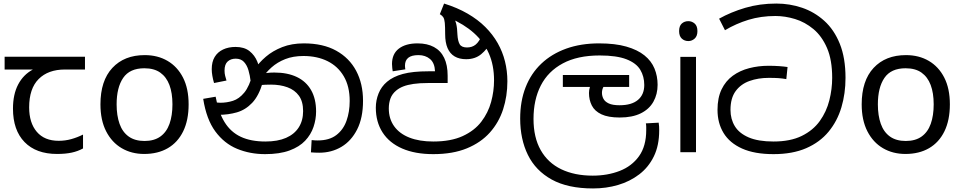

<svg xmlns="http://www.w3.org/2000/svg" viewBox="-20 -856 5417 1080"><path d="M301 10Q183 10 118 -57Q53 -124 53 -245Q53 -325 82 -380.5Q111 -436 165 -465H6V-537H458V-465H345Q251 -465 197.5 -411.5Q144 -358 144 -252Q144 -165 187 -114.5Q230 -64 310 -64Q347 -64 381 -73.5Q415 -83 447 -99V-21Q418 -5 383 2.5Q348 10 301 10Z M1041 -269Q1041 -180 1010.5 -117.5Q980 -55 924 -22.5Q868 10 791 10Q720 10 664.5 -22.5Q609 -55 577 -117.5Q545 -180 545 -269Q545 -402 612 -474Q679 -546 794 -546Q867 -546 922.5 -513.5Q978 -481 1009.5 -419.5Q1041 -358 1041 -269ZM636 -269Q636 -206 652.5 -159.5Q669 -113 704 -88Q739 -63 793 -63Q847 -63 882 -88Q917 -113 933.5 -159.5Q950 -206 950 -269Q950 -333 933 -378Q916 -423 881.5 -447.5Q847 -472 792 -472Q710 -472 673 -418Q636 -364 636 -269Z M1471 11Q1386 11 1313.5 -19Q1241 -49 1191 -117Q1141 -185 1123 -300L1193 -312Q1209 -224 1243.5 -168.5Q1278 -113 1334.5 -86.5Q1391 -60 1473 -60Q1542 -60 1589 -80.5Q1636 -101 1660.5 -139.5Q1685 -178 1685 -231Q1685 -285 1661.5 -317.5Q1638 -350 1597 -365Q1556 -380 1505 -380Q1471 -380 1445 -377.5Q1419 -375 1393 -368L1398 -420Q1417 -429 1447 -438.5Q1477 -448 1523 -448Q1597 -448 1649.5 -423Q1702 -398 1730 -349Q1758 -300 1758 -229Q1758 -185 1743.5 -142Q1729 -99 1696.5 -64.5Q1664 -30 1608.5 -9.5Q1553 11 1471 11ZM1776 3Q1763 3 1752.5 2.5Q1742 2 1729 1L1733 -68Q1739 -67 1750.5 -66.5Q1762 -66 1767 -66Q1832 -66 1871.5 -96Q1911 -126 1929 -176.5Q1947 -227 1947 -288Q1947 -370 1914 -426.5Q1881 -483 1822.5 -512Q1764 -541 1687 -541Q1629 -541 1584.5 -523.5Q1540 -506 1507 -476.5Q1474 -447 1450 -410L1458 -392Q1436 -317 1398.5 -277.5Q1361 -238 1312.5 -224Q1264 -210 1208 -210Q1198 -210 1182.5 -212.5Q1167 -215 1155 -221L1156 -286Q1170 -282 1188.5 -280Q1207 -278 1219 -278Q1256 -278 1290.5 -289Q1325 -300 1354 -335Q1383 -370 1402 -443L1412 -467Q1437 -504 1475.5 -537Q1514 -570 1567.5 -591Q1621 -612 1689 -612Q1797 -612 1871 -571Q1945 -530 1983.5 -457.5Q2022 -385 2022 -289Q2022 -193 1989 -128Q1956 -63 1900.5 -30Q1845 3 1776 3ZM1305 -592Q1354 -592 1383.5 -568.5Q1413 -545 1427.5 -509Q1442 -473 1445 -434L1390 -398Q1386 -432 1377.5 -461Q1369 -490 1352 -508Q1335 -526 1306 -526Q1278 -526 1260.5 -510Q1243 -494 1243 -459Q1243 -443 1246.5 -429.5Q1250 -416 1254 -403L1184 -389Q1178 -409 1174.5 -429.5Q1171 -450 1171 -467Q1171 -508 1187.5 -535.5Q1204 -563 1234.5 -577.5Q1265 -592 1305 -592Z M2417 11Q2315 11 2242.5 -20.5Q2170 -52 2132 -111Q2094 -170 2094 -250Q2094 -292 2109.5 -330.5Q2125 -369 2157 -396Q2191 -425 2246 -440Q2301 -455 2391 -455H2427Q2425 -502 2399 -524Q2373 -546 2334 -546Q2295 -546 2276.5 -531Q2258 -516 2258 -487Q2258 -482 2258.5 -477Q2259 -472 2260 -466L2189 -455Q2188 -463 2186.5 -473Q2185 -483 2185 -496Q2185 -553 2223.5 -582.5Q2262 -612 2329 -612Q2383 -612 2421 -591.5Q2459 -571 2478.5 -530.5Q2498 -490 2498 -430V-389H2388Q2340 -389 2306 -384Q2272 -379 2249 -370Q2226 -361 2209 -347Q2186 -328 2176.5 -302.5Q2167 -277 2167 -246Q2167 -188 2197 -146Q2227 -104 2283 -82Q2339 -60 2417 -60Q2516 -60 2582.5 -90.5Q2649 -121 2687.5 -171.5Q2726 -222 2742.5 -282.5Q2759 -343 2759 -404Q2759 -489 2730 -555Q2701 -621 2645.5 -670.5Q2590 -720 2509 -755Q2496 -761 2482 -766Q2468 -771 2454 -776L2478 -836Q2552 -813 2610 -779.5Q2668 -746 2710 -704Q2752 -662 2779.5 -613.5Q2807 -565 2820.5 -511Q2834 -457 2834 -399Q2834 -315 2810 -241Q2786 -167 2735.5 -110.5Q2685 -54 2606 -21.5Q2527 11 2417 11ZM2602 -523Q2564 -523 2537.5 -538.5Q2511 -554 2497.5 -585.5Q2484 -617 2484 -664Q2484 -706 2482 -727Q2480 -748 2474 -758Q2468 -768 2456 -775L2487 -800Q2512 -784 2526 -765.5Q2540 -747 2546 -722.5Q2552 -698 2553 -662Q2555 -626 2565.5 -607.5Q2576 -589 2607 -589Q2636 -589 2656 -605.5Q2676 -622 2692 -661L2734 -611Q2721 -580 2687 -551.5Q2653 -523 2602 -523Z M3316 204Q3174 204 3083.5 154Q2993 104 2949.5 15.5Q2906 -73 2906 -189Q2906 -287 2936.5 -365Q2967 -443 3025 -498Q3083 -553 3165 -582.5Q3247 -612 3350 -612Q3440 -612 3503 -594Q3566 -576 3605 -544.5Q3644 -513 3661.5 -470.5Q3679 -428 3679 -379Q3679 -326 3655.5 -284Q3632 -242 3584.5 -218.5Q3537 -195 3466 -195Q3401 -195 3363 -213Q3325 -231 3309 -262.5Q3293 -294 3293 -333Q3293 -349 3298 -365.5Q3303 -382 3310 -396L3353 -374L3311 -367H3146V-434H3519V-367H3338L3399 -398Q3383 -383 3374.5 -367.5Q3366 -352 3366 -334Q3366 -316 3374.5 -300Q3383 -284 3404.5 -274Q3426 -264 3465 -264Q3533 -264 3568.5 -294Q3604 -324 3604 -378Q3604 -426 3581.5 -463.5Q3559 -501 3504 -522.5Q3449 -544 3353 -544Q3229 -544 3146 -499.5Q3063 -455 3022 -375Q2981 -295 2981 -187Q2981 -83 3021.5 -11.5Q3062 60 3137 96Q3212 132 3314 132Q3397 132 3465.5 105.5Q3534 79 3574.5 22.5Q3615 -34 3615 -124Q3615 -129 3615 -141Q3615 -153 3613 -162L3685 -166Q3687 -155 3687.5 -144.5Q3688 -134 3688 -123Q3688 -38 3658 23.5Q3628 85 3575.5 125Q3523 165 3456.5 184.5Q3390 204 3316 204Z M3895 -536V0H3807V-536ZM3852 -737Q3872 -737 3887.5 -723.5Q3903 -710 3903 -681Q3903 -653 3887.5 -639Q3872 -625 3852 -625Q3830 -625 3815 -639Q3800 -653 3800 -681Q3800 -710 3815 -723.5Q3830 -737 3852 -737Z M4331 11Q4224 11 4154 -20.5Q4084 -52 4050 -108Q4016 -164 4016 -238Q4016 -306 4039 -353.5Q4062 -401 4102 -430Q4142 -459 4194 -472.5Q4246 -486 4303 -486Q4335 -486 4363 -484Q4391 -482 4410 -479L4403 -411Q4380 -415 4359.5 -416.5Q4339 -418 4304 -418Q4245 -418 4196 -400.5Q4147 -383 4118 -343.5Q4089 -304 4089 -238Q4089 -186 4113.5 -146Q4138 -106 4191.5 -83Q4245 -60 4331 -60Q4426 -60 4490 -91.5Q4554 -123 4591.5 -175.5Q4629 -228 4645 -291.5Q4661 -355 4661 -418Q4661 -519 4632 -586Q4603 -653 4555.5 -692.5Q4508 -732 4452 -749Q4396 -766 4342 -766Q4260 -766 4190 -744.5Q4120 -723 4058 -686L4025 -751Q4091 -788 4172 -812Q4253 -836 4347 -836Q4422 -836 4491.5 -812.5Q4561 -789 4616.5 -739Q4672 -689 4704 -609.5Q4736 -530 4736 -418Q4736 -330 4713 -252.5Q4690 -175 4641 -115.5Q4592 -56 4515 -22.5Q4438 11 4331 11Z M5323 -269Q5323 -180 5292.5 -117.5Q5262 -55 5206 -22.5Q5150 10 5073 10Q5002 10 4946.5 -22.5Q4891 -55 4859 -117.5Q4827 -180 4827 -269Q4827 -402 4894 -474Q4961 -546 5076 -546Q5149 -546 5204.5 -513.5Q5260 -481 5291.5 -419.5Q5323 -358 5323 -269ZM4918 -269Q4918 -206 4934.5 -159.5Q4951 -113 4986 -88Q5021 -63 5075 -63Q5129 -63 5164 -88Q5199 -113 5215.5 -159.5Q5232 -206 5232 -269Q5232 -333 5215 -378Q5198 -423 5163.5 -447.5Q5129 -472 5074 -472Q4992 -472 4955 -418Q4918 -364 4918 -269Z"/></svg>

Font: sinhala115
Style: Regular
Weight: 400
Designer: Jelle Bosma - Monotype Design Team
Foundry: Monotype Imaging Inc.
Version: Version 2.006